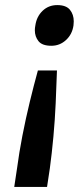

<svg xmlns="http://www.w3.org/2000/svg" viewBox="-20 -561 310 755"><path d="M205 -541Q240 -541 255 -522.5Q270 -504 270 -477Q270 -470 269 -461Q264 -426 239.5 -403.5Q215 -381 182 -381Q146 -381 131.5 -399Q117 -417 117 -442Q117 -451 119 -461Q124 -496 147.5 -518.5Q171 -541 205 -541ZM204 -284Q202 -222 199 -155.5Q196 -89 190 -23.5Q184 42 176 101L165 174H36L47 101Q55 40 68 -27Q81 -94 97 -160Q113 -226 129 -284Z"/></svg>

Font: Lexend Med
Style: Italic
Weight: 500
Italic angle: -8.13011°
Designer: Bonnie Shaver-Troup, Thomas Jockin
Foundry: Lexend
Version: Version 1.007